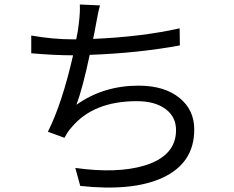

<svg xmlns="http://www.w3.org/2000/svg" viewBox="-20 -802 1040 854"><path d="M780 -600Q597 -566 379 -558Q348 -411 320 -336Q440 -421 596 -421Q712 -421 779 -366Q844 -313 844 -226Q844 -76 702 -11Q569 50 337 25L315 -55Q502 -29 624 -66Q763 -109 763 -223Q763 -281 719 -315Q672 -352 588 -352Q394 -352 297 -234Q281 -217 267 -189L193 -216Q256 -341 305 -556Q222 -556 119 -565V-644Q215 -627 305 -627H319Q328 -668 331 -701Q337 -751 335 -782L425 -778Q418 -757 407 -695Q400 -654 394 -629Q609 -638 779 -676Z"/></svg>

Font: 思源黑体R
Style: Regular
Weight: 400
Designer: Ryoko NISHIZUKA  (kana & ideographs); Paul D. Hunt (Latin, Greek & Cyrillic); Wenlong ZHANG  (bopomofo); Sandoll Communi
Foundry: Adobe Systems Incorporated
Version: Version 1.00 June 24, 2014, initial release